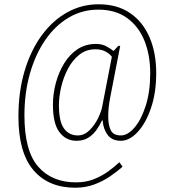

<svg xmlns="http://www.w3.org/2000/svg" viewBox="-20 -734 804 896"><path d="M331 142Q206 142 136 60Q66 -22 66 -190Q66 -306 94.5 -402Q123 -498 174 -568Q225 -638 293 -676Q361 -714 440 -714Q527 -714 587 -673Q647 -632 678 -559.5Q709 -487 709 -393Q709 -301 684.5 -229.5Q660 -158 622 -117.5Q584 -77 544 -77Q503 -77 482.5 -104Q462 -131 459 -172H456Q446 -150 430.5 -128Q415 -106 392.5 -91.5Q370 -77 337 -77Q288 -77 257.5 -117Q227 -157 227 -245Q227 -296 240.5 -346.5Q254 -397 279.5 -438.5Q305 -480 342 -504.5Q379 -529 428 -529Q456 -529 477 -517.5Q498 -506 510 -496L532 -520H541L495 -283Q489 -252 487 -231Q485 -210 485 -191Q485 -150 497 -126Q509 -102 544 -102Q576 -102 607.5 -138.5Q639 -175 660 -240.5Q681 -306 681 -393Q681 -477 654 -544Q627 -611 573 -650Q519 -689 439 -689Q363 -689 300 -651.5Q237 -614 191 -547Q145 -480 119.5 -390Q94 -300 94 -196Q94 -30 158 43.5Q222 117 335 117Q381 117 417.5 102.5Q454 88 484 66.5Q514 45 537 23L552 44Q526 67 493 89.5Q460 112 419.5 127Q379 142 331 142ZM343 -102Q373 -102 397.5 -126Q422 -150 438 -183Q454 -216 458 -242L502 -469Q493 -482 473.5 -493Q454 -504 425 -504Q382 -504 350 -478.5Q318 -453 297 -413Q276 -373 265.5 -328Q255 -283 255 -243Q255 -167 278.5 -134.5Q302 -102 343 -102Z"/></svg>

Font: Noto Serif Ethiopic Condensed Thin
Style: Regular
Weight: 100
Width: 3
Designer: Monotype Design Team
Foundry: Monotype Imaging Inc.
Version: Version 2.102; ttfautohint (v1.8.4.7-5d5b)